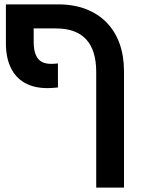

<svg xmlns="http://www.w3.org/2000/svg" viewBox="-20 -618 654 878"><path d="M420 240V-289Q420 -388 374 -438Q328 -488 236 -488H7V-598H246Q316 -598 372.5 -576.5Q429 -555 468 -514.5Q507 -474 527 -418Q547 -362 547 -292V240ZM198 -215Q135 -215 92.5 -239.5Q50 -264 28.5 -310Q7 -356 7 -420V-598H134V-428Q134 -390 143.5 -367.5Q153 -345 170.5 -335.5Q188 -326 213 -326Q221 -326 229.5 -326.5Q238 -327 245 -328V-218Q234 -217 221 -216Q208 -215 198 -215Z"/></svg>

Font: Noto Sans Hebrew SemiBold
Style: Regular
Weight: 600
Designer: Monotype Design Team
Foundry: Monotype Imaging Inc.
Version: Version 2.003